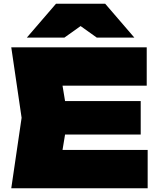

<svg xmlns="http://www.w3.org/2000/svg" viewBox="-20 -1002 852 1022"><path d="M729 -464V-286H164V-464ZM341 -375 295 -96 197 -204H766V0H40L95 -375L40 -750H761V-546H197L295 -654ZM278 -982H540L695 -802H495L349 -906H469L323 -802H123Z"/></svg>

Font: Unbounded Black
Style: Regular
Weight: 900
Designer: Luke Prowse, Jean-Baptiste Morizot, Fátima Lázaro, Florian Runge
Foundry: NaN
Version: Version 1.701;gftools[0.9.28.dev5+ged2979d]